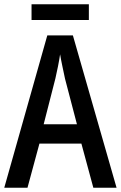

<svg xmlns="http://www.w3.org/2000/svg" viewBox="-20 -881 567 901"><path d="M397 -861H128V-787H397ZM418 0H527L322 -715H202L0 0H109L165 -207H362ZM285 -512 341 -298H185L240 -513C248 -548 257 -591 262 -626C267 -595 278 -546 285 -512Z"/></svg>

Font: Noto Sans Devanagari Condensed Medium
Style: Regular
Weight: 500
Width: 3
Designer: Jelle Bosma - Monotype Design Team
Foundry: Monotype Imaging Inc.
Version: Version 2.004